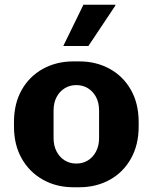

<svg xmlns="http://www.w3.org/2000/svg" viewBox="-20 -780 644 810"><path d="M290 10Q218 10 161 -22Q104 -54 71.5 -111.5Q39 -169 39 -246V-265Q39 -343 71.5 -400.5Q104 -458 161 -489.5Q218 -521 290 -521H314Q386 -521 443 -489.5Q500 -458 532.5 -400.5Q565 -343 565 -265V-246Q565 -169 532.5 -111Q500 -53 443 -21.5Q386 10 314 10ZM302 -90Q329 -90 350.5 -103Q372 -116 385 -140.5Q398 -165 398 -198V-313Q398 -347 385 -371Q372 -395 350.5 -408Q329 -421 302 -421Q275 -421 253.5 -408Q232 -395 219 -371Q206 -347 206 -313V-198Q206 -165 219 -140.5Q232 -116 253.5 -103Q275 -90 302 -90ZM247 -586 332 -760H466L467 -757L353 -586Z"/></svg>

Font: Chivo Medium
Style: Bold
Weight: 700
Version: Version 2.002